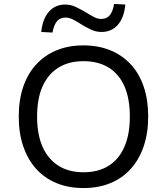

<svg xmlns="http://www.w3.org/2000/svg" viewBox="-20 -944 846 973"><path d="M403 9Q327 9 266.5 -16Q206 -41 163.5 -88Q121 -135 98 -202Q75 -269 75 -353Q75 -437 97.5 -503.5Q120 -570 163 -617Q206 -664 266.5 -689Q327 -714 403 -714Q479 -714 539.5 -689Q600 -664 643 -617.5Q686 -571 708.5 -504Q731 -437 731 -354Q731 -269 708 -202Q685 -135 642.5 -88Q600 -41 539.5 -16Q479 9 403 9ZM403 -71Q478 -71 530 -103.5Q582 -136 610 -199Q638 -262 638 -353Q638 -445 610.5 -507Q583 -569 530.5 -601.5Q478 -634 403 -634Q329 -634 276.5 -601.5Q224 -569 196 -507Q168 -445 168 -353Q168 -262 196 -199.5Q224 -137 276.5 -104Q329 -71 403 -71ZM246 -779 189 -782Q196 -849 228 -885Q260 -921 311 -921Q338 -921 363.5 -909Q389 -897 416 -881Q440 -866 458 -857Q476 -848 492 -848Q521 -848 536.5 -867Q552 -886 558 -924L615 -921Q609 -854 577 -818Q545 -782 494 -782Q467 -782 441 -794Q415 -806 388 -823Q365 -838 347 -846.5Q329 -855 312 -855Q284 -855 268.5 -836Q253 -817 246 -779Z"/></svg>

Font: Nunito Sans 8pt
Style: Regular
Weight: 400
Version: Version 3.101;gftools[0.9.27]